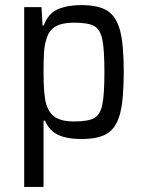

<svg xmlns="http://www.w3.org/2000/svg" viewBox="-20 -538 563 754"><path d="M75 -510H143L147 -438H152Q169 -485 207 -501.5Q245 -518 299 -518Q367 -518 402 -495.5Q437 -473 451.5 -418Q466 -363 466 -256Q466 -149 452 -93.5Q438 -38 403 -15Q368 8 300 8Q243 8 208 -8.5Q173 -25 157 -64H151V196H75ZM390 -255Q390 -346 381.5 -384.5Q373 -423 349.5 -436Q326 -449 270 -449Q225 -449 199 -434.5Q173 -420 163 -387Q155 -364 153 -334Q151 -304 151 -255Q151 -166 161 -131Q172 -93 198 -77Q224 -61 270 -61Q326 -61 349.5 -74Q373 -87 381.5 -125.5Q390 -164 390 -255Z"/></svg>

Font: Assailand
Style: Regular
Weight: 400
Designer: Hector Gatti with collaboration of the Omnibus-Type team
Foundry: Omnibus-Type
Version: Version 0.072;October 19, 2019;FontCreator 12.0.0.2547 64-bi